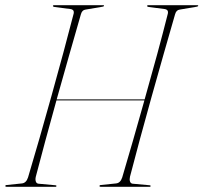

<svg xmlns="http://www.w3.org/2000/svg" viewBox="-22 -720 784 740"><path d="M116 -39Q113.5 -28.5 116 -20.8Q118.5 -13 126 -12L191.5 -6Q195.5 -6 195.5 -3Q195.5 0 192.5 0H3.5Q-1.5 0 -1.5 -3Q-1.5 -7 4.5 -7L62 -13Q79 -14.5 86 -36Q106.5 -104.5 129.8 -185.5Q153 -266.5 176.8 -351.8Q200.5 -437 222.5 -518.2Q244.5 -599.5 262 -668Q263.5 -676.5 259.8 -680.5Q256 -684.5 250.5 -685L188.5 -693Q182 -694 182 -697Q182 -700 186 -700H376Q379 -700 379 -698Q379 -695 372.5 -694L307.5 -683Q294 -681.5 289.5 -664Q269 -593 244.8 -508Q220.5 -423 196.5 -337H535.5Q560.5 -425 583.8 -510.8Q607 -596.5 625 -668Q626.5 -676.5 622.8 -680.5Q619 -684.5 613.5 -685L551.5 -693Q545 -694 545 -697Q545 -700 549 -700H739Q742 -700 742 -698Q742 -695 735.5 -694L670.5 -683Q657 -681.5 652.5 -664Q632.5 -595 609.2 -513.2Q586 -431.5 562.2 -346.8Q538.5 -262 517 -182.5Q495.5 -103 479 -39Q476.5 -28.5 479 -20.8Q481.5 -13 489 -12L554.5 -6Q558.5 -6 558.5 -3Q558.5 0 555.5 0H366.5Q361.5 0 361.5 -3Q361.5 -7 367.5 -7L425 -13Q442 -14.5 449 -36Q468 -100.5 490.2 -177Q512.5 -253.5 534.5 -333H195.5Q173 -252.5 152.5 -176.5Q132 -100.5 116 -39Z"/></svg>

Font: Fraunces 144pt Thin
Style: Italic
Weight: 100
Italic angle: -16°
Version: Version 1.000;[b76b70a41]